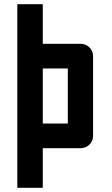

<svg xmlns="http://www.w3.org/2000/svg" viewBox="-20 -710 535 920"><path d="M63 -690H185V-500H365Q391 -500 408.5 -483Q426 -466 426 -440V-60Q426 -34 408.5 -17Q391 0 365 0H185V190H63ZM185 -118H305V-382H185Z"/></svg>

Font: Tschichold
Style: Bold
Weight: 700
Designer: Peter Wiegel
Foundry: Peter Wiegel
Version: Version 1.000; ttfautohint (v1.3)